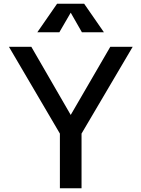

<svg xmlns="http://www.w3.org/2000/svg" viewBox="-20 -1009 758 1029"><path d="M359 -941 298 -836H180L286 -989H431L537 -836H419ZM691 -758 417 -293V0H301V-293L28 -758H148L359 -393L571 -758Z"/></svg>

Font: Biryani DemiBold
Style: Regular
Weight: 600
Designer: Dan Reynolds and Mathieu Réguer
Foundry: Dan Reynolds and Mathieu Réguer
Version: Version 1.003;PS 001.003;hotconv 1.0.70;makeotf.lib2.5.58329